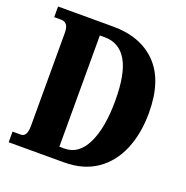

<svg xmlns="http://www.w3.org/2000/svg" viewBox="-128 -832 919 949"><g transform="rotate(20 332.0 -357.0)"><path d="M18 0V-56H62Q94 -56 94 -114V-601Q94 -633 83.5 -645.5Q73 -658 55 -658H18V-714H308Q453 -714 536.5 -628.5Q620 -543 620 -373Q620 -264 584.5 -179.5Q549 -95 479.5 -47.5Q410 0 308 0ZM288 -65Q363 -65 403 -148Q443 -231 443 -373Q443 -516 403 -583Q363 -650 288 -650H261V-65Z"/></g></svg>

Font: Noto Serif Armenian ExtraCondensed Black
Style: Regular
Weight: 900
Width: 2
Designer: Monotype Design Team
Foundry: Monotype Imaging Inc.
Version: Version 2.008; ttfautohint (v1.8.4.7-5d5b)